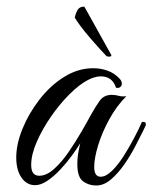

<svg xmlns="http://www.w3.org/2000/svg" viewBox="-20 -568 469 591"><path d="M276 3Q253 3 235.5 -10Q218 -23 218 -63Q218 -80 220.5 -95Q223 -110 227 -127Q218 -112 202 -90Q186 -68 166.5 -47Q147 -26 126.5 -12Q106 2 88 2Q62 2 46 -21.5Q30 -45 30 -83Q30 -124 49 -171Q68 -218 101 -261Q134 -304 177 -331Q220 -358 267 -358Q290 -358 311 -350.5Q332 -343 348 -326Q355 -319 355 -310Q355 -304 350 -300Q345 -296 337 -298Q326 -333 290 -333Q273 -333 251 -322Q224 -308 193.5 -277.5Q163 -247 136.5 -208.5Q110 -170 93 -131Q76 -92 76 -60Q76 -27 101 -27Q123 -27 146.5 -48Q170 -69 191.5 -100.5Q213 -132 231 -163Q249 -194 259 -213Q274 -240 287 -258Q300 -276 324 -276Q335 -276 346 -273Q357 -270 369 -272Q339 -242 316.5 -201Q294 -160 282 -120.5Q270 -81 270 -54Q270 -24 290 -24Q306 -24 324.5 -42Q343 -60 360.5 -87.5Q378 -115 393 -143.5Q408 -172 417 -193Q422 -193 425.5 -192Q429 -191 429 -184Q428 -180 425.5 -175.5Q423 -171 418 -160Q410 -144 396 -117Q382 -90 363 -62.5Q344 -35 322 -16Q300 3 276 3ZM308 -395Q302 -401 288 -416.5Q274 -432 257.5 -451Q241 -470 228 -487.5Q215 -505 210 -514Q216 -538 224.5 -543.5Q233 -549 240 -547L323 -398Q322 -391 308 -395Z"/></svg>

Font: Great Vibes
Style: Regular
Weight: 400
Designer: Robert E. Leuschke, Viktoriya Grabowska, Viviana Monsalve, Eben Sorkin
Foundry: Robert E. Leuschke
Version: Version 1.103; ttfautohint (v1.8.4.7-5d5b)